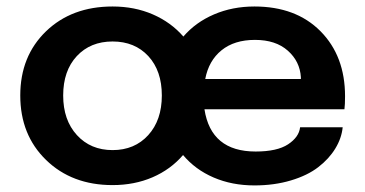

<svg xmlns="http://www.w3.org/2000/svg" viewBox="-20 -560 1126 592"><path d="M327.1 10.7Q201.7 10.7 122.1 -66.7Q42.5 -144 42.5 -265.6Q42.5 -386.7 121.8 -463.4Q201.2 -540 327.1 -540Q395 -540 451.2 -515.6Q507.3 -491.2 545.4 -447.3Q583 -491.2 639.9 -515.6Q696.8 -540 764.6 -540Q892.6 -540 968.3 -463.6Q1043.9 -387.2 1043.9 -263.2Q1043.9 -236.8 1042 -223.1H610.4Q630.4 -92.8 768.1 -92.8Q834.5 -92.8 868.2 -115Q901.9 -137.2 905.3 -167.5H1036.6Q1033.2 -133.8 1013.9 -102.1Q994.6 -70.3 961.4 -44.7Q928.2 -19 877 -3.7Q825.7 11.7 764.6 11.7Q695.3 11.7 638.7 -12.7Q582 -37.1 544.4 -82Q506.3 -37.6 450.4 -13.4Q394.5 10.7 327.1 10.7ZM612.8 -316.4H907.7V-321.8Q904.8 -370.6 867.4 -403.8Q830.1 -437 766.1 -437Q702.6 -437 663.1 -405Q623.5 -373 612.8 -316.4ZM174.8 -265.6Q174.8 -189.9 217 -143.6Q259.3 -97.2 327.1 -97.2Q395 -97.2 437 -143.3Q479 -189.5 479 -265.6Q479 -341.8 437.3 -387Q395.5 -432.1 327.1 -432.1Q258.8 -432.1 216.8 -387Q174.8 -341.8 174.8 -265.6Z"/></svg>

Font: Epilogue SemiBold
Style: Regular
Weight: 600
Designer: Tyler Finck
Foundry: Etcetera Type Co
Version: Version 2.112